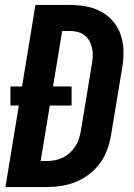

<svg xmlns="http://www.w3.org/2000/svg" viewBox="-20 -755 540 775"><path d="M169 0H2L56 -329H22V-406H69L123 -735H261Q295 -735 328 -729Q361 -723 389 -707.5Q417 -692 437.5 -667.5Q458 -643 468 -612.5Q478 -582 478.5 -548Q479 -514 473 -480L428 -208Q423 -179 412.5 -150Q402 -121 383.5 -96Q365 -71 339.5 -51.5Q314 -32 285.5 -20.5Q257 -9 227.5 -4.5Q198 0 169 0ZM144 -105H169Q184 -105 200.5 -108Q217 -111 232 -118Q247 -125 260.5 -137Q274 -149 283.5 -163.5Q293 -178 298 -193.5Q303 -209 306 -225L351 -497Q354 -514 354.5 -530Q355 -546 351.5 -561.5Q348 -577 340.5 -590.5Q333 -604 321 -613Q309 -622 293.5 -626Q278 -630 262 -630H231L194 -406H269V-329H181Z"/></svg>

Font: Iosevka Term Curly XBd Obl
Style: Regular
Weight: 800
Italic angle: -9°
Designer: Belleve Invis
Foundry: Belleve Invis
Version: Version 32.3.0